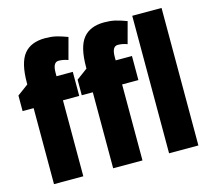

<svg xmlns="http://www.w3.org/2000/svg" viewBox="-108 -895 1133 1025"><g transform="rotate(-15 458.5 -382.5)"><path d="M320 -420H230V0H68V-420H7V-506L68 -551V-560Q68 -670 106 -717.5Q144 -765 223 -765Q256 -765 282.5 -759Q309 -753 346 -739L314 -620Q301 -625 288 -627.5Q275 -630 262 -630Q230 -630 230 -573V-553H320ZM647 -420H557V0H395V-420H334V-506L395 -551V-560Q395 -670 433 -717.5Q471 -765 550 -765Q583 -765 609.5 -759Q636 -753 673 -739L641 -620Q628 -625 615 -627.5Q602 -630 589 -630Q557 -630 557 -573V-553H647ZM866 0H704V-760H866Z"/></g></svg>

Font: Noto Sans ExtraCondensed Black
Style: Regular
Weight: 900
Width: 2
Designer: Monotype Design Team
Foundry: Monotype Imaging Inc.
Version: Version 2.013; ttfautohint (v1.8.4.7-5d5b)